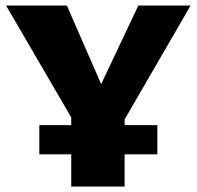

<svg xmlns="http://www.w3.org/2000/svg" viewBox="-20 -678 715 698"><path d="M256 -222 2 -658H223L378 -303ZM239 0V-330H433V0ZM417 -216 315 -303 483 -658H673ZM123 -117V-223H552V-117Z"/></svg>

Font: Ysabeau Office Black
Style: Regular
Weight: 900
Designer: Christian Thalmann (Catharsis Fonts)
Version: Version 2.001;gftools[0.9.30]; featfreeze: tnum,lnum,ss02